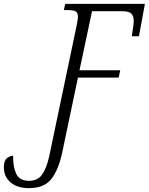

<svg xmlns="http://www.w3.org/2000/svg" viewBox="-112 -734 771 995"><path d="M38 241Q-22 241 -57 211.5Q-92 182 -92 132Q-92 98 -75.5 85.5Q-59 73 -44 73Q-45 130 -28 166.5Q-11 203 38 203Q83 203 106 171Q129 139 143 76L284 -596Q287 -612 289.5 -625.5Q292 -639 292 -645Q292 -670 278.5 -676Q265 -682 234 -682H219L226 -714H639L608 -546H571Q574 -565 577.5 -590Q581 -615 581 -625Q581 -651 568.5 -663.5Q556 -676 520 -676H365L300 -370H511L503 -332H292L211 54Q192 144 155 192.5Q118 241 38 241Z"/></svg>

Font: Noto Serif Condensed Light
Style: Italic
Weight: 300
Width: 3
Italic angle: -12°
Designer: Monotype Design Team
Foundry: Monotype Imaging Inc.
Version: Version 2.014; ttfautohint (v1.8.4.7-5d5b)